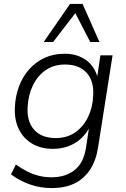

<svg xmlns="http://www.w3.org/2000/svg" viewBox="-20 -771 643 979"><path d="M245 188Q182 188 128.5 168Q75 148 36 118L61 68Q89 88 117.5 102.5Q146 117 177 125Q208 133 242 133Q314 133 360 96.5Q406 60 418 -15L435 -127L439 -126Q421 -90 393 -64.5Q365 -39 329 -25.5Q293 -12 250 -12Q188 -12 143 -39Q98 -66 75 -114.5Q52 -163 56 -228Q59 -283 77.5 -332Q96 -381 129 -418Q162 -455 207.5 -476Q253 -497 310 -497Q372 -497 417 -466Q462 -435 478 -375H475L492 -489H554L480 -19Q469 50 438 96Q407 142 358.5 165Q310 188 245 188ZM264 -67Q322 -67 363.5 -96Q405 -125 429 -174.5Q453 -224 455 -283Q460 -357 422 -399.5Q384 -442 312 -442Q254 -442 212.5 -413Q171 -384 147.5 -335Q124 -286 121 -227Q116 -152 154 -109.5Q192 -67 264 -67ZM203 -557 337 -751H401L487 -557H440L364 -704L251 -557Z"/></svg>

Font: Nunito Sans 10pt Light
Style: Italic
Weight: 300
Italic angle: -9°
Designer: Vernon Adams
Foundry: Vernon Adams
Version: Version 3.101;gftools[0.9.27]